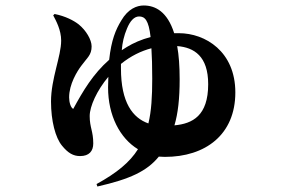

<svg xmlns="http://www.w3.org/2000/svg" viewBox="-20 -606 1040 700"><path d="M332 65 335 74C454 47 516 18 559 -35L581 -34C729 -34 838 -115 838 -269C838 -418 729 -485 632 -485H615C590 -564 546 -586 504 -586C479 -586 447 -574 422 -531C402 -498 386 -461 378 -388C319 -336 283 -275 247 -209C238 -213 232 -233 232 -251C232 -299 261 -346 277 -367C298 -396 314 -405 314 -437C314 -461 294 -495 267 -517C249 -531 219 -547 179 -555L174 -550C184 -531 203 -497 203 -458C203 -401 166 -319 166 -236C166 -165 182 -104 206 -75C228 -48 247 -37 272 -37C305 -37 320 -55 320 -83C320 -128 307 -141 307 -183C307 -218 333 -276 375 -326L374 -287C374 -185 417 -102 483 -62C453 -14 405 25 332 65ZM616 -149C629 -193 635 -246 635 -317C635 -365 632 -405 626 -438C688 -433 739 -401 739 -299C739 -184 682 -155 616 -149ZM529 -471C495 -462 466 -449 443 -435L424 -423C426 -450 432 -476 443 -502C454 -529 469 -546 487 -546C508 -546 522 -533 529 -471ZM421 -373C457 -402 494 -420 532 -430C534 -401 535 -364 535 -319C535 -254 532 -201 521 -156C464 -176 421 -232 421 -356Z"/></svg>

Font: GenKiMin2 TW H
Style: Regular
Weight: 900
Version: Version 2.100;PS 2.1;hotconv 16.6.51;makeotf.lib2.5.65220 DE